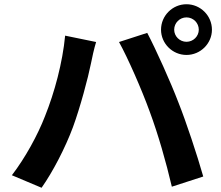

<svg xmlns="http://www.w3.org/2000/svg" viewBox="-20 -859 1040 905"><path d="M801 -719C801 -751 827 -777 859 -777C891 -777 917 -751 917 -719C917 -688 891 -662 859 -662C827 -662 801 -688 801 -719ZM739 -719C739 -654 793 -600 859 -600C925 -600 979 -654 979 -719C979 -785 925 -839 859 -839C793 -839 739 -785 739 -719ZM192 -311C158 -223 99 -115 36 -33L176 26C229 -49 288 -163 324 -260C358 -353 395 -491 409 -561C413 -583 424 -632 433 -661L287 -691C275 -564 237 -423 192 -311ZM686 -332C726 -224 762 -98 790 21L938 -27C910 -126 857 -286 821 -376C784 -473 715 -626 674 -704L541 -661C583 -585 648 -437 686 -332Z"/></svg>

Font: Source Han Sans Old Style Bold
Style: Regular
Weight: 700
Designer: Ryoko NISHIZUKA (kana & ideographs); Paul D. Hunt (Latin, Greek & Cyrillic); Wenlong ZHANG (bopomofo); Sandoll Communica
Foundry: Adobe Systems Incorporated
Version: Version 1.004;PS 1.004;hotconv 1.0.81;makeotf.lib2.5.63406